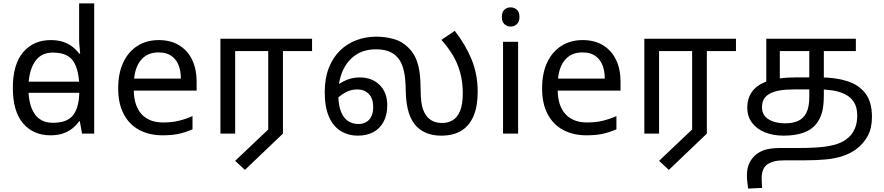

<svg xmlns="http://www.w3.org/2000/svg" viewBox="-20 -780 5159 1121"><path d="M104 -238V-303H480V-238ZM275 10Q175 10 115 -59.5Q55 -129 55 -267Q55 -405 115.5 -475.5Q176 -546 276 -546Q318 -546 349 -535.5Q380 -525 403 -507Q426 -489 442 -467H448Q447 -480 444.5 -505.5Q442 -531 442 -546V-760H530V0H459L446 -72H442Q426 -49 403 -30.5Q380 -12 348.5 -1Q317 10 275 10ZM289 -63Q374 -63 408.5 -109.5Q443 -156 443 -250V-266Q443 -366 410 -419.5Q377 -473 288 -473Q217 -473 181.5 -416.5Q146 -360 146 -265Q146 -169 181.5 -116Q217 -63 289 -63Z M907 -546Q976 -546 1025.5 -516Q1075 -486 1101.5 -431.5Q1128 -377 1128 -304V-251H761Q763 -160 807.5 -112.5Q852 -65 932 -65Q983 -65 1022.5 -74.5Q1062 -84 1104 -102V-25Q1063 -7 1023 1.5Q983 10 928 10Q852 10 793.5 -21Q735 -52 702.5 -113.5Q670 -175 670 -264Q670 -352 699.5 -415Q729 -478 782.5 -512Q836 -546 907 -546ZM906 -474Q843 -474 806.5 -433.5Q770 -393 763 -321H1036Q1036 -367 1022 -401Q1008 -435 979.5 -454.5Q951 -474 906 -474Z M1410 212 1353 159 1546 -24V-482H1353V0H1267V-554H1802V-482H1632V0Z M2068 12Q2015 12 1971 -14Q1927 -40 1901.5 -96.5Q1876 -153 1876 -242Q1876 -323 1900 -384Q1924 -445 1966 -485.5Q2008 -526 2062.5 -546Q2117 -566 2178 -566Q2226 -566 2276 -553Q2326 -540 2364 -502Q2392 -475 2407.5 -440Q2423 -405 2429.5 -359Q2436 -313 2436 -252Q2436 -217 2439.5 -188Q2443 -159 2452 -136Q2461 -113 2477 -95Q2492 -79 2513 -70.5Q2534 -62 2563 -62Q2596 -62 2623 -78Q2650 -94 2666 -132Q2682 -170 2682 -237Q2682 -303 2666 -359Q2650 -415 2621.5 -461.5Q2593 -508 2557 -547L2635 -600Q2697 -521 2733 -434Q2769 -347 2769 -244Q2769 -159 2744.5 -102Q2720 -45 2673 -16.5Q2626 12 2556 12Q2513 12 2477.5 -0.5Q2442 -13 2416 -38Q2384 -68 2367 -121Q2350 -174 2349 -250Q2349 -286 2345 -324Q2341 -362 2329 -396.5Q2317 -431 2291 -455Q2271 -473 2243 -482.5Q2215 -492 2174 -492Q2105 -492 2056 -458.5Q2007 -425 1981 -366.5Q1955 -308 1955 -232Q1955 -168 1970.5 -129Q1986 -90 2012.5 -73Q2039 -56 2072 -56Q2099 -56 2118.5 -67.5Q2138 -79 2148.5 -101Q2159 -123 2159 -155Q2159 -205 2133 -231.5Q2107 -258 2066 -258Q2026 -258 1991 -237Q1956 -216 1927 -184L1912 -248Q1942 -283 1986.5 -305.5Q2031 -328 2080 -328Q2152 -328 2196.5 -284Q2241 -240 2241 -165Q2241 -110 2220 -70Q2199 -30 2160.5 -9Q2122 12 2068 12Z M3005 -536V0H2917V-536ZM2962 -737Q2982 -737 2997.5 -723.5Q3013 -710 3013 -681Q3013 -653 2997.5 -639Q2982 -625 2962 -625Q2940 -625 2925 -639Q2910 -653 2910 -681Q2910 -710 2925 -723.5Q2940 -737 2962 -737Z M3382 -546Q3451 -546 3500.5 -516Q3550 -486 3576.5 -431.5Q3603 -377 3603 -304V-251H3236Q3238 -160 3282.5 -112.5Q3327 -65 3407 -65Q3458 -65 3497.5 -74.5Q3537 -84 3579 -102V-25Q3538 -7 3498 1.5Q3458 10 3403 10Q3327 10 3268.5 -21Q3210 -52 3177.5 -113.5Q3145 -175 3145 -264Q3145 -352 3174.5 -415Q3204 -478 3257.5 -512Q3311 -546 3382 -546ZM3381 -474Q3318 -474 3281.5 -433.5Q3245 -393 3238 -321H3511Q3511 -367 3497 -401Q3483 -435 3454.5 -454.5Q3426 -474 3381 -474Z M3885 212 3828 159 4021 -24V-482H3828V0H3742V-554H4277V-482H4107V0Z M4555 12Q4495 12 4447 -7Q4399 -26 4371 -63Q4343 -100 4343 -152Q4343 -206 4371.5 -245.5Q4400 -285 4462 -306.5Q4524 -328 4626 -328H4771Q4858 -328 4926 -306.5Q4994 -285 5032.5 -235Q5071 -185 5071 -98Q5071 -31 5046 14.5Q5021 60 4975 94Q4942 117 4900.5 131Q4859 145 4805 150.5Q4751 156 4679 156H4566Q4524 156 4501 162Q4478 168 4461 179Q4445 190 4436 210Q4427 230 4427 263Q4427 278 4428 291.5Q4429 305 4430 317L4348 321Q4345 303 4343 281.5Q4341 260 4341 243Q4341 199 4357 168.5Q4373 138 4398 119Q4416 106 4435.5 98.5Q4455 91 4480.5 87.5Q4506 84 4539 84H4648Q4737 84 4794 76.5Q4851 69 4886 53.5Q4921 38 4944 13Q4964 -9 4974.5 -38.5Q4985 -68 4985 -105Q4985 -154 4965.5 -184Q4946 -214 4913.5 -230Q4881 -246 4841.5 -252Q4802 -258 4761 -258H4619Q4568 -258 4532.5 -252Q4497 -246 4472 -232Q4450 -219 4439.5 -200.5Q4429 -182 4429 -153Q4429 -107 4467 -83.5Q4505 -60 4563 -60Q4607 -60 4638.5 -73.5Q4670 -87 4687.5 -120.5Q4705 -154 4705 -213V-482H4533V-302L4454 -286V-554H4977V-482H4790V-226Q4790 -159 4778.5 -121Q4767 -83 4746 -57Q4715 -19 4666.5 -3.5Q4618 12 4555 12Z"/></svg>

Font: ltamil05
Style: Book
Weight: 400
Designer: Jelle Bosma - Monotype Design Team
Foundry: Monotype Imaging Inc.
Version: Version 2.003